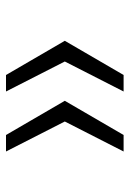

<svg xmlns="http://www.w3.org/2000/svg" viewBox="84 -630 432 640"><g transform="rotate(-90 300.0 -310.0)"><path d="M284 -310 170 -506H115L215 -310L115 -114H170ZM484 -310 370 -506H315L415 -310L315 -114H370Z"/></g></svg>

Font: CommitMonoV142 ExtLt
Style: Regular
Weight: 200
Monospace: yes
Designer: Eigil Nikolajsen
Foundry: Eigil Nikolajsen
Version: Version 1.142